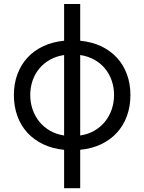

<svg xmlns="http://www.w3.org/2000/svg" viewBox="-20 -759 739 983"><path d="M308.2 8.2Q248.6 2.1 201 -20.6Q153.4 -43.3 120 -79.7Q86.6 -116.1 68.9 -165.1Q51.1 -214.1 51.1 -272.7Q51.1 -330.3 69.1 -378.7Q87 -427.2 120.2 -463.4Q153.4 -499.6 201 -522.2Q248.6 -544.7 308.2 -550.4V-738.6H390.6V-550.4Q450.3 -544.7 497.9 -522.2Q545.5 -499.6 578.7 -463.4Q611.9 -427.2 629.8 -378.7Q647.7 -330.3 647.7 -272.7Q647.7 -214.1 629.8 -165.1Q611.9 -116.1 578.7 -79.7Q545.5 -43.3 497.9 -20.6Q450.3 2.1 390.6 7.8V204.5H308.2ZM308.2 -477.3Q267.8 -471.2 235.6 -453.1Q203.5 -435 181.1 -407.8Q158.7 -380.7 146.8 -346.1Q134.9 -311.4 134.9 -272.7Q134.9 -234 146.8 -199Q158.7 -164.1 181.1 -136.4Q203.5 -108.7 235.6 -90Q267.8 -71.4 308.2 -65.3ZM390.6 -65.3Q431.1 -71.4 463.2 -90Q495.4 -108.7 517.8 -136.4Q540.1 -164.1 552 -199Q563.9 -234 563.9 -272.7Q563.9 -311.4 552 -346.1Q540.1 -380.7 517.8 -407.8Q495.4 -435 463.2 -453.1Q431.1 -471.2 390.6 -477.3Z"/></svg>

Font: Fast_Sans-Dotted
Style: Regular
Weight: 400
Version: Version 3.018